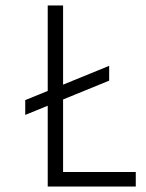

<svg xmlns="http://www.w3.org/2000/svg" viewBox="-20 -680 532 700"><path d="M72 -315 378 -440V-386L72 -261ZM154 0V-660H210V0ZM186 0V-53H475V0Z"/></svg>

Font: Bricolage Grotesque SemiCondensed ExtraLight
Style: Regular
Weight: 250
Width: 4
Designer: Mathieu Triay
Foundry: Atelier Triay
Version: Version 1.000;gftools[0.9.30]